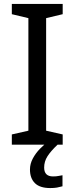

<svg xmlns="http://www.w3.org/2000/svg" viewBox="-20 -734 379 974"><path d="M298 0H40V-52L124 -71V-642L40 -662V-714H298V-662L214 -642V-71L298 -52ZM204 116Q204 161 249 161Q266 161 277.5 158.5Q289 156 297 155V211Q283 215 269 217.5Q255 220 235 220Q182 220 157 195Q132 170 132 126Q132 97 146.5 70Q161 43 182.5 21Q204 -1 224 -15L272 0Q238 32 221 58.5Q204 85 204 116Z"/></svg>

Font: Noto Sans PhagsPa
Style: Regular
Weight: 400
Designer: Monotype Design Team
Foundry: Monotype Imaging Inc.
Version: Version 2.004; ttfautohint (v1.8.4.7-5d5b)